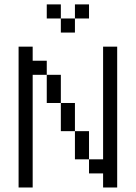

<svg xmlns="http://www.w3.org/2000/svg" viewBox="-20 -832 602 852"><path d="M62.5 0H125V-500H187.5V-562.5H125V-625H62.5ZM187.5 -375H250V-500H187.5ZM187.5 -750H250V-812.5H187.5ZM250 -250H312.5V-375H250ZM250 -687.5H312.5V-750H250ZM312.5 -125H375V-250H312.5ZM312.5 -750H375V-812.5H312.5ZM375 -62.5H437.5V0H500V-625H437.5V-125H375Z"/></svg>

Font: ChillMoonMono
Style: Regular
Weight: 400
Designer: Warren2060
Foundry: ChillType
Version: Version 1.000;Glyphs 3.1.1 (3135)